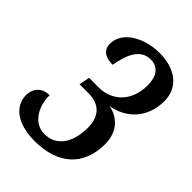

<svg xmlns="http://www.w3.org/2000/svg" viewBox="-214 -824 936 936"><g transform="rotate(45 254.0 -356.5)"><path d="M198 11C352 11 452 -67 452 -223C452 -319 385 -361 335 -368C430 -383 508 -455 508 -574C508 -669 434 -724 325 -724C220 -724 122 -668 122 -585C122 -537 159 -521 204 -521C218 -601 246 -671 317 -671C374 -671 396 -627 396 -570C396 -460 324 -395 236 -395H168L157 -340H219C300 -340 336 -291 336 -220C336 -109 285 -47 208 -47C127 -47 89 -133 92 -199C44 -199 10 -169 10 -118C10 -45 75 11 198 11Z"/></g></svg>

Font: Noto Serif Condensed Semi
Style: Italic
Weight: 600
Width: 3
Italic angle: -12°
Designer: Monotype Design Team
Foundry: Monotype Imaging Inc.
Version: Version 1.901